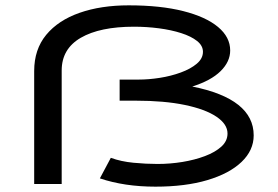

<svg xmlns="http://www.w3.org/2000/svg" viewBox="-20 -689 1040 719"><path d="M562 10Q446 10 354 -21L395 -98Q433 -84 480 -79.5Q527 -75 570 -75Q617 -75 663 -82.5Q709 -90 747.5 -104.5Q786 -119 809 -140Q832 -161 832 -189Q832 -224 790.5 -252Q749 -280 672 -296Q595 -312 488 -312H428V-391H500Q537 -391 578.5 -397.5Q620 -404 657 -417.5Q694 -431 717 -450.5Q740 -470 740 -495Q740 -518 718 -535.5Q696 -553 658.5 -565Q621 -577 575 -583Q529 -589 482 -589Q354 -589 282.5 -547.5Q211 -506 211 -425V0H108V-423Q108 -504 153 -558.5Q198 -613 278 -641Q358 -669 462 -669Q581 -669 666 -647.5Q751 -626 796.5 -588Q842 -550 842 -500Q842 -458 806 -422.5Q770 -387 700 -365Q930 -319 930 -182Q930 -126 884.5 -82.5Q839 -39 756.5 -14.5Q674 10 562 10Z"/></svg>

Font: Inconsolata UltraExpanded Medium
Style: Regular
Weight: 500
Width: 9
Monospace: yes
Designer: Raph Levien, Cyreal, Brenton Simpson
Foundry: Raph Levien, Cyreal, Google
Version: Version 3.001; ttfautohint (v1.8.2.53-6de2)